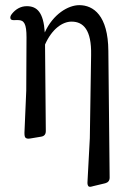

<svg xmlns="http://www.w3.org/2000/svg" viewBox="-20 -541 498 746"><path d="M83 -396 82 -189 75 -25C75 -15 76 -9 79 -6C82 -3 88 -1 98 -3L140 -10C152 -12 158 -19 158 -32L155 -368C182 -429 223 -457 258 -457C304 -457 336 -425 334 -327L329 -4L320 164C319 174 321 180 324 183C327 186 333 185 343 182L389 171C400 168 406 161 406 149L401 -343C400 -481 343 -521 288 -521C245 -521 186 -486 154 -415C149 -493 124 -517 84 -517C59 -517 40 -504 27 -488C20 -480 19 -473 21 -468C23 -463 30 -462 42 -463C45 -463 47 -463 50 -463C74 -463 83 -448 83 -396Z"/></svg>

Font: 寒蝉锦书宋 CompactLight
Style: Bold
Weight: 400
Width: 4
Designer: 寒蝉锦书宋{Warren} 思源宋体{Ryoko NISHIZUKA 西塚涼子 (kana & ideographs); Frank Grießhammer (Latin, Greek & Cyrillic); Wenlong ZHANG 
Foundry: Adobe & ChillType
Version: Version 2.000;Glyphs 3.1.1 (3135)